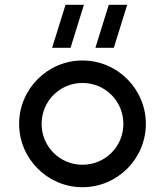

<svg xmlns="http://www.w3.org/2000/svg" viewBox="-20 -778 690 803"><path d="M325 -89C230 -89 154 -165 154 -260C154 -355 230 -431 325 -431C420 -431 496 -355 496 -260C496 -165 420 -89 325 -89ZM60 -260C60 -114 179 5 325 5C471 5 590 -114 590 -260C590 -406 471 -525 325 -525C179 -525 60 -406 60 -260ZM198 -578H275L331 -758H254ZM379 -578H456L512 -758H435Z"/></svg>

Font: Grotesk 02 Mince
Style: Bold
Weight: 400
Designer: Frank Adebiaye, contributions by Jérémy Landes, Ariel Martín Pérez
Foundry: Velvetyne Type Foundry
Version: Version 3.000;Glyphs 3.1.2 (3150)